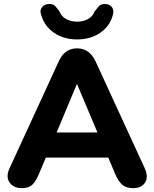

<svg xmlns="http://www.w3.org/2000/svg" viewBox="-20 -964 798 993"><path d="M379 -760Q311 -760 261 -793.5Q211 -827 194 -884Q184 -909 196 -925Q208 -941 228 -943Q254 -946 266 -932Q278 -918 287 -906Q298 -878 323 -865Q348 -852 379 -852Q410 -852 434.5 -865Q459 -878 470 -906Q479 -918 491 -931.5Q503 -945 529 -943Q549 -941 560 -925.5Q571 -910 563 -884Q547 -827 497 -793.5Q447 -760 379 -760ZM93 9Q49 9 29 -21Q9 -51 30 -95L283 -645Q299 -681 323 -697.5Q347 -714 379 -714Q410 -714 434 -697.5Q458 -681 475 -645L728 -95Q749 -49 730.5 -20Q712 9 669 9Q633 9 613 -8Q593 -25 577 -61L540 -149H217L180 -61Q164 -24 146 -7.5Q128 9 93 9ZM377 -528 273 -279H484L379 -528Z"/></svg>

Font: Chiron GoRound TC EB
Style: Regular
Weight: 700
Designer: Ryoko NISHIZUKA 西塚涼子 (kana, bopomofo & ideographs); Paul D. Hunt (Latin, Greek & Cyrillic); Sandoll Communications 산돌커뮤니
Foundry: Adobe
Version: Version 1.000;hotconv 1.1.1;makeotfexe 2.6.0